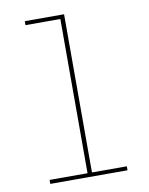

<svg xmlns="http://www.w3.org/2000/svg" viewBox="-83 -796 666 857"><g transform="rotate(-10 250.0 -367.5)"><path d="M75 0V-18H247V-717H89V-735H267V-18H425V0Z"/></g></svg>

Font: Iosevka Slab Thin
Style: Regular
Weight: 100
Monospace: yes
Designer: Belleve Invis
Foundry: Belleve Invis
Version: Version 11.1.0; ttfautohint (v1.8.3)